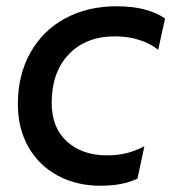

<svg xmlns="http://www.w3.org/2000/svg" viewBox="-20 -580 552 613"><path d="M37 -248Q37 -340 76.5 -411Q116 -482 187.5 -521Q259 -560 352 -560Q450 -560 507 -521L485 -421Q459 -442 423 -453Q387 -464 348 -464Q254 -464 199.5 -406.5Q145 -349 145 -252Q145 -172 194 -128Q243 -84 321 -84Q356 -84 384 -91Q412 -98 441 -113L419 -10Q373 13 301 13Q224 13 164 -19.5Q104 -52 70.5 -111Q37 -170 37 -248Z"/></svg>

Font: Application Medium
Style: Italic
Weight: 500
Italic angle: -12°
Designer: Wei Huang
Foundry: Wei Huang
Version: Version 0.012